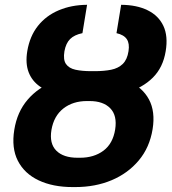

<svg xmlns="http://www.w3.org/2000/svg" viewBox="-20 -757 703 787"><path d="M354 -450.2H365.2Q448.2 -450.2 506.1 -424.6Q564 -398.9 590.6 -349.4Q617.2 -299.8 605.5 -227.5Q593.3 -152.3 548.8 -99.4Q504.4 -46.4 437.5 -18.3Q370.6 9.8 288.6 9.8H277.8Q196.8 9.8 138.4 -17.8Q80.1 -45.4 53.2 -97.9Q26.4 -150.4 38.6 -225.1Q50.3 -298.3 93.3 -348.4Q136.2 -398.4 203.4 -424.3Q270.5 -450.2 354 -450.2ZM347.2 -342.8H336.4Q278.8 -342.8 239.7 -312.3Q200.7 -281.7 190.9 -224.6Q181.6 -168.9 210.7 -139.6Q239.7 -110.4 297.9 -110.4H308.1Q365.2 -110.4 404.1 -139.4Q442.9 -168.5 452.1 -226.6Q460.9 -283.2 432.1 -313Q403.3 -342.8 347.2 -342.8ZM354 -465.3H368.2Q406.7 -465.3 435.8 -471.2Q464.8 -477.1 483.2 -494.9Q501.5 -512.7 506.8 -547.4Q511.7 -578.6 499.8 -596.4Q487.8 -614.3 457.5 -621.1L476.6 -737.3Q541 -736.8 585.4 -714.8Q629.9 -692.9 649.7 -650.9Q669.4 -608.9 659.2 -547.4Q648.4 -480.5 606.4 -438.7Q564.5 -397 498.5 -377.7Q432.6 -358.4 350.1 -358.4H335.9Q273.9 -358.4 225.3 -368.9Q176.8 -379.4 144 -402.1Q111.3 -424.8 97.4 -460.9Q83.5 -497.1 91.8 -547.4Q102.1 -608.9 135.5 -650.9Q168.9 -692.9 220.7 -714.8Q272.5 -736.8 336.9 -737.3L317.9 -621.1Q284.7 -614.3 267.3 -596.9Q250 -579.6 244.1 -546.9Q238.3 -512.2 250.5 -494.6Q262.7 -477.1 289.3 -471.2Q315.9 -465.3 354 -465.3Z"/></svg>

Font: Inter 20pt
Style: Bold Italic
Weight: 700
Italic angle: -9.3988°
Version: Version 4.001;git-66647c0bb